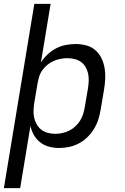

<svg xmlns="http://www.w3.org/2000/svg" viewBox="-24 -755 644 990"><path d="M-4 215 153 -735H237L187 -433Q201 -455 221 -474Q241 -493 265 -505.5Q289 -518 315 -523Q341 -528 366 -528Q395 -528 422 -520.5Q449 -513 468.5 -495.5Q488 -478 499.5 -454Q511 -430 515.5 -403Q520 -376 518.5 -347.5Q517 -319 512 -290L495 -190Q491 -165 483 -139.5Q475 -114 461 -91Q447 -68 427.5 -48.5Q408 -29 383.5 -16Q359 -3 333 2.5Q307 8 282 8Q254 8 229 1.5Q204 -5 184 -20.5Q164 -36 151 -58.5Q138 -81 133 -106L80 215ZM261 -65Q279 -65 297.5 -69Q316 -73 333 -81.5Q350 -90 364.5 -103.5Q379 -117 389 -133Q399 -149 404.5 -166.5Q410 -184 413 -202L430 -302Q433 -321 433.5 -340Q434 -359 430 -377Q426 -395 416.5 -410.5Q407 -426 393 -436Q379 -446 360.5 -450.5Q342 -455 323 -455Q306 -455 288 -451.5Q270 -448 253.5 -441Q237 -434 222 -422Q207 -410 195.5 -394.5Q184 -379 178.5 -361.5Q173 -344 170 -327L153 -227Q150 -207 149 -187Q148 -167 152 -148.5Q156 -130 165.5 -113.5Q175 -97 189.5 -86Q204 -75 222.5 -70Q241 -65 261 -65Z"/></svg>

Font: Iosevka Aile
Style: Italic
Weight: 400
Italic angle: -9°
Designer: Belleve Invis
Foundry: Belleve Invis
Version: Version 28.0.1; ttfautohint (v1.8.4)